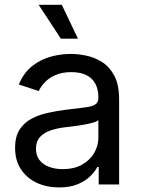

<svg xmlns="http://www.w3.org/2000/svg" viewBox="-20 -781 602 813"><path d="M230 12.7Q178.2 12.7 136 -6.8Q93.8 -26.4 68.8 -64Q43.9 -101.6 43.9 -155.3Q43.9 -202.1 62.5 -231.4Q81.1 -260.7 112.1 -277.6Q143.1 -294.4 180.7 -302.7Q218.3 -311 256.3 -315.9Q305.2 -322.3 335.9 -325.7Q366.7 -329.1 381.6 -337.4Q396.5 -345.7 396.5 -365.7V-368.7Q396.5 -402.8 383.8 -426.5Q371.1 -450.2 345.7 -462.9Q320.3 -475.6 282.2 -475.6Q243.2 -475.6 215.3 -463.4Q187.5 -451.2 170.2 -432.9Q152.8 -414.6 144 -395.5L59.6 -423.3Q80.6 -473.1 116.2 -501.2Q151.9 -529.3 194.8 -541Q237.8 -552.7 279.8 -552.7Q307.1 -552.7 342 -546.1Q377 -539.6 409.4 -520Q441.9 -500.5 463.1 -462.2Q484.4 -423.8 484.4 -359.9V0H397.9V-74.2H392.1Q382.8 -55.2 362.3 -34.9Q341.8 -14.6 309.1 -1Q276.4 12.7 230 12.7ZM245.1 -64.9Q293.9 -64.9 327.6 -84Q361.3 -103 378.9 -133.5Q396.5 -164.1 396.5 -197.3V-272.9Q391.1 -266.6 373 -261.5Q355 -256.3 331.8 -252.4Q308.6 -248.5 286.9 -245.8Q265.1 -243.2 252.4 -241.7Q220.7 -237.8 193.1 -228.3Q165.5 -218.8 148.9 -200.4Q132.3 -182.1 132.3 -150.9Q132.3 -122.6 147 -103.5Q161.6 -84.5 187 -74.7Q212.4 -64.9 245.1 -64.9ZM237.8 -617.2 143.6 -760.7H241.7L310.1 -617.2Z"/></svg>

Font: Adwaita Sans
Style: Regular
Weight: 400
Designer: Rasmus Andersson
Foundry: rsms
Version: Version 4.001;git-9221beed3